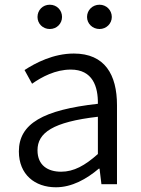

<svg xmlns="http://www.w3.org/2000/svg" viewBox="-20 -781 598 814"><path d="M217 13C285 13 347 -22 399 -66H402L410 0H476V-335C476 -465 424 -554 293 -554C206 -554 130 -514 84 -484L116 -426C157 -455 215 -486 280 -486C373 -486 396 -414 395 -341C163 -315 60 -257 60 -139C60 -41 128 13 217 13ZM239 -53C184 -53 139 -79 139 -144C139 -218 204 -264 395 -286V-128C340 -79 293 -53 239 -53ZM191 -658C221 -658 243 -681 243 -709C243 -738 221 -761 191 -761C161 -761 139 -738 139 -709C139 -681 161 -658 191 -658ZM402 -658C431 -658 454 -681 454 -709C454 -738 431 -761 402 -761C372 -761 349 -738 349 -709C349 -681 372 -658 402 -658Z"/></svg>

Font: ChiuKong Gothic CL Normal
Style: Regular
Weight: 350
Designer: Ryoko NISHIZUKA 西塚涼子 (kana, bopomofo & ideographs); Paul D. Hunt (Latin, Greek & Cyrillic); Sandoll Communications 산돌커뮤니
Foundry: Adobe
Version: Version 1.300